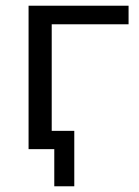

<svg xmlns="http://www.w3.org/2000/svg" viewBox="-20 -522 486 672"><path d="M80 0V-502H430V-437H161V-64H240V130H170V0Z"/></svg>

Font: Winston
Style: Regular
Weight: 400
Designer: Original fonts by Vernon Adams / Changes by Cristiano Sobral
Foundry: Original fonts by Vernon Adams / Changes by Cristiano Sobral
Version: Version 2.503;July 17, 2020;FontCreator 13.0.0.2655 64-bit